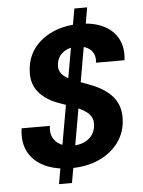

<svg xmlns="http://www.w3.org/2000/svg" viewBox="-59 -838 723 972"><g transform="rotate(-5 302.5 -352.5)"><path d="M201 87 356 -792H421L267 87ZM268 12Q193 12 137 -14Q81 -40 54 -89.5Q27 -139 37 -211H181Q175 -178 187 -153Q199 -128 225 -114.5Q251 -101 286 -101Q322 -101 348 -113.5Q374 -126 388.5 -148Q403 -170 404 -199Q405 -220 397 -235.5Q389 -251 373 -263Q357 -275 336.5 -284.5Q316 -294 291.5 -302.5Q267 -311 242 -320Q172 -344 136 -387Q100 -430 103 -491Q105 -558 140.5 -607.5Q176 -657 237.5 -684.5Q299 -712 376 -712Q445 -712 495 -688Q545 -664 569.5 -618.5Q594 -573 586 -509H441Q445 -536 435 -556Q425 -576 403.5 -587Q382 -598 353 -598Q322 -599 299 -588Q276 -577 262.5 -557.5Q249 -538 248 -512Q247 -494 254 -480.5Q261 -467 274 -456.5Q287 -446 305.5 -437.5Q324 -429 346 -421Q368 -413 392 -404Q426 -392 455 -375.5Q484 -359 506.5 -336.5Q529 -314 540.5 -284Q552 -254 551 -215Q549 -148 512.5 -97Q476 -46 413 -17Q350 12 268 12Z"/></g></svg>

Font: DM Sans 16pt
Style: Bold Italic
Weight: 700
Italic angle: -10°
Version: Version 4.004;gftools[0.9.30]